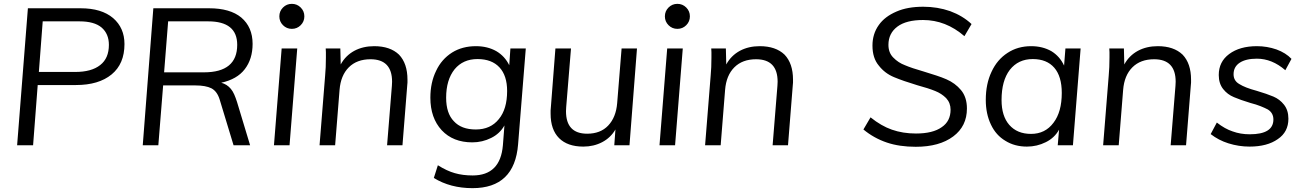

<svg xmlns="http://www.w3.org/2000/svg" viewBox="-20 -755 6777 998"><path d="M399 -712Q508 -712 568 -661Q627 -610 627 -526Q627 -423 560 -368Q493 -313 375 -313H176L152 0H69L125 -712ZM371 -381Q456 -381 501 -417Q546 -452 546 -522Q546 -579 508 -612Q470 -644 393 -644H202L182 -381Z M1130 -325Q1160 -317 1180 -293Q1190 -281 1197.5 -264Q1205 -247 1212 -225L1280 0H1194L1122 -237Q1109 -280 1079 -296Q1049 -311 995 -311H828L803 0H722L777 -712H1067Q1176 -712 1234 -664Q1293 -614 1293 -527Q1293 -448 1252 -395Q1212 -343 1130 -325ZM1040 -379Q1213 -379 1213 -522Q1213 -644 1062 -644H854L833 -379Z M1404 0 1444 -503H1525L1485 0ZM1432 -670Q1432 -643 1451 -624Q1470 -605 1497 -605Q1524 -605 1543 -624Q1562 -643 1562 -670Q1562 -697 1543 -716Q1524 -735 1497 -735Q1470 -735 1451 -716Q1432 -697 1432 -670Z M1925 -515Q2008 -515 2054 -471Q2098 -425 2098 -341Q2098 -332 2098 -325.5Q2098 -319 2097 -314L2072 0H1992L2017 -309Q2018 -314 2018 -330Q2018 -447 1906 -447Q1835 -447 1793 -405Q1751 -363 1745 -288L1722 0H1641L1670 -362Q1672 -382 1673 -406Q1674 -430 1674 -456Q1674 -472 1674 -483.5Q1674 -495 1673 -503H1749L1751 -420Q1776 -466 1822 -491Q1867 -515 1925 -515Z M2713 -503 2673 -5Q2655 223 2436 223Q2321 223 2235 170L2256 104Q2304 134 2344 145Q2385 157 2437 157Q2581 157 2594 0L2602 -103Q2578 -60 2533 -38Q2487 -15 2435 -15Q2335 -15 2276 -78Q2217 -142 2217 -247Q2217 -326 2247 -387Q2275 -447 2330 -482Q2383 -515 2454 -515Q2514 -515 2560 -489Q2604 -463 2627 -416L2633 -503ZM2453 -82Q2530 -82 2573 -136Q2616 -188 2616 -282Q2616 -362 2576 -405Q2536 -448 2462 -448Q2387 -448 2343 -395Q2299 -340 2299 -247Q2299 -166 2339 -125Q2378 -82 2453 -82Z M3291 -503 3252 0H3173L3179 -82Q3154 -39 3110 -16Q3066 7 3012 7Q2930 7 2886 -37Q2842 -81 2842 -164Q2842 -174 2842 -181Q2842 -188 2843 -193L2867 -503H2948L2923 -198Q2922 -193 2922 -177Q2922 -60 3032 -60Q3101 -60 3141 -102Q3182 -145 3188 -219L3211 -503Z M3408 0 3448 -503H3529L3489 0ZM3436 -670Q3436 -643 3455 -624Q3474 -605 3501 -605Q3528 -605 3547 -624Q3566 -643 3566 -670Q3566 -697 3547 -716Q3528 -735 3501 -735Q3474 -735 3455 -716Q3436 -697 3436 -670Z M3929 -515Q4012 -515 4058 -471Q4102 -425 4102 -341Q4102 -332 4102 -325.5Q4102 -319 4101 -314L4076 0H3996L4021 -309Q4022 -314 4022 -330Q4022 -447 3910 -447Q3839 -447 3797 -405Q3755 -363 3749 -288L3726 0H3645L3674 -362Q3676 -382 3677 -406Q3678 -430 3678 -456Q3678 -472 3678 -483.5Q3678 -495 3677 -503H3753L3755 -420Q3780 -466 3826 -491Q3871 -515 3929 -515Z M4740 8Q4655 8 4590 -14Q4522 -37 4468 -82L4505 -145Q4561 -100 4616 -81Q4673 -61 4741 -61Q4829 -61 4875 -94Q4921 -125 4921 -185Q4921 -220 4898 -245Q4874 -269 4841 -282Q4807 -296 4748 -312Q4675 -334 4627 -354Q4579 -374 4548 -414Q4515 -453 4515 -518Q4515 -579 4548 -625Q4579 -669 4640 -695Q4697 -720 4779 -720Q4853 -720 4919 -697Q4984 -673 5030 -630L4993 -567Q4896 -651 4778 -651Q4691 -651 4645 -617Q4598 -582 4598 -522Q4598 -481 4623 -456Q4649 -429 4684 -416Q4719 -401 4782 -383Q4818 -372 4847 -362.5Q4876 -353 4899 -343Q4945 -323 4975 -287Q5006 -250 5006 -191Q5006 -99 4935 -46Q4863 8 4740 8Z M5597 -503 5557 0H5478L5485 -81Q5461 -38 5416 -16Q5370 7 5318 7Q5254 7 5206 -23Q5157 -52 5131 -107Q5104 -163 5104 -236Q5104 -319 5134 -382Q5163 -445 5217 -480Q5270 -515 5340 -515Q5399 -515 5445 -489Q5489 -462 5511 -414L5518 -503ZM5339 -59Q5413 -59 5456 -117Q5499 -173 5499 -272Q5499 -358 5460 -403Q5421 -448 5348 -448Q5273 -448 5229 -392Q5186 -336 5186 -235Q5186 -152 5226 -106Q5267 -59 5339 -59Z M5998 -515Q6081 -515 6127 -471Q6171 -425 6171 -341Q6171 -332 6171 -325.5Q6171 -319 6170 -314L6145 0H6065L6090 -309Q6091 -314 6091 -330Q6091 -447 5979 -447Q5908 -447 5866 -405Q5824 -363 5818 -288L5795 0H5714L5743 -362Q5745 -382 5746 -406Q5747 -430 5747 -456Q5747 -472 5747 -483.5Q5747 -495 5746 -503H5822L5824 -420Q5849 -466 5895 -491Q5940 -515 5998 -515Z M6475 7Q6419 7 6365 -10Q6314 -26 6273 -58L6305 -118Q6347 -85 6387 -72Q6428 -57 6476 -57Q6599 -57 6599 -134Q6599 -168 6570 -186Q6555 -194 6532.5 -203Q6510 -212 6479 -220Q6453 -228 6431.5 -235.5Q6410 -243 6394 -250Q6360 -264 6338 -292Q6315 -321 6315 -365Q6315 -434 6369 -474Q6424 -515 6513 -515Q6566 -515 6615 -498Q6664 -480 6693 -449L6661 -390Q6592 -450 6513 -450Q6456 -450 6424 -429Q6392 -408 6392 -369Q6392 -335 6422 -318Q6452 -299 6512 -283Q6566 -267 6599 -253Q6632 -239 6654 -211Q6677 -182 6677 -138Q6677 -69 6622 -32Q6567 7 6475 7Z"/></svg>

Font: PRinguin Sans
Style: Italic
Weight: 400
Designer: Vernon Adams
Foundry: Vernon Adams
Version: ""